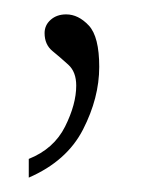

<svg xmlns="http://www.w3.org/2000/svg" viewBox="-20 -93 197 267"><path d="M20 154V128Q55 114 70.5 83Q86 52 86 26Q86 7 75 -3Q64 -13 53 -22Q42 -31 42 -47Q42 -58 50.5 -65.5Q59 -73 72 -73Q89 -73 103.5 -57.5Q118 -42 118 0Q118 43 95.5 87Q73 131 20 154Z"/></svg>

Font: Noto Serif Khmer ExtraCondensed Thin
Style: Regular
Weight: 100
Width: 2
Designer: Danh Hong and the Monotype Design Team
Foundry: Monotype Imaging Inc.
Version: Version 2.004; ttfautohint (v1.8.4.7-5d5b)